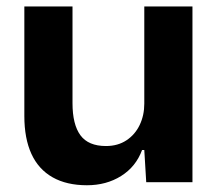

<svg xmlns="http://www.w3.org/2000/svg" viewBox="-20 -556 670 586"><path d="M54.3 -201.9V-536.3H201.3V-241Q201.3 -176 225.5 -143.1Q249.7 -110.3 303.4 -110.3Q339.6 -110.3 366 -127.8Q392.4 -145.3 406.4 -174.7Q420.4 -204.1 420.4 -239.7V-536.3H567.4V0H426.3L420.4 -98.1H413.6Q394.7 -47 349.6 -18.8Q304.6 9.4 245.4 9.4Q183.4 9.4 140.6 -14.8Q97.7 -39 76 -86.1Q54.3 -133.3 54.3 -201.9Z"/></svg>

Font: Mona Sans VF XLt
Style: Regular
Weight: 200
Designer: Deni Anggara
Foundry: GitHub
Version: Version 2.000;Glyphs 3.2.3 (3260)